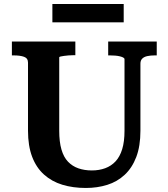

<svg xmlns="http://www.w3.org/2000/svg" viewBox="-20 -916 836 953"><path d="M274 -267Q274 -212 285 -174Q296 -136 317.5 -113.5Q339 -91 369 -80.5Q399 -70 436 -70Q472 -70 502 -81Q532 -92 553.5 -115Q575 -138 586.5 -175.5Q598 -213 598 -267V-622Q598 -627 591.5 -630.5Q585 -634 574.5 -636.5Q564 -639 551.5 -640Q539 -641 526 -641H517V-710H758V-641H747Q727 -641 711 -637.5Q695 -634 686 -625Q677 -616 677 -600V-267Q677 -191 656.5 -137Q636 -83 599 -48.5Q562 -14 512.5 1.5Q463 17 406 17Q342 17 289.5 1Q237 -15 198.5 -49.5Q160 -84 139.5 -138Q119 -192 119 -267V-605Q119 -627 99.5 -634Q80 -641 49 -641H39V-710H354V-642H344Q333 -642 320.5 -641Q308 -640 297.5 -638.5Q287 -637 280.5 -635.5Q274 -634 274 -631ZM240 -896H594V-805H240Z"/></svg>

Font: Roboto Serif 20pt SemiBold
Style: Regular
Weight: 600
Version: Version 1.008